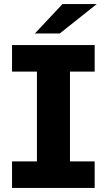

<svg xmlns="http://www.w3.org/2000/svg" viewBox="-20 -921 523 941"><path d="M323 -570V-130H444V0H39V-130H161V-570H39V-700H444V-570ZM286 -901H454L273 -757H151Z"/></svg>

Font: Montserrat Alternates
Style: Bold
Weight: 700
Designer: Julieta Ulanovsky
Foundry: Julieta Ulanovsky
Version: Version 7.200